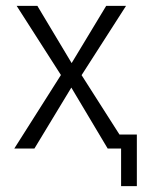

<svg xmlns="http://www.w3.org/2000/svg" viewBox="-20 -509 523 658"><path d="M395 129V0H366V-48H449V129ZM29 0 199 -268V-236L37 -489H108L232 -282H219L344 -489H412L251 -238V-265L420 0H349L219 -218H230L98 0Z"/></svg>

Font: Nunito Sans 10pt Condensed Light
Style: Regular
Weight: 300
Width: 3
Designer: Vernon Adams
Foundry: Vernon Adams
Version: Version 3.101;gftools[0.9.27]